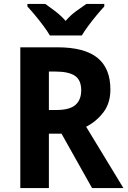

<svg xmlns="http://www.w3.org/2000/svg" viewBox="-20 -954 647 974"><path d="M271 -714Q408 -714 474 -661Q540 -608 540 -500Q540 -430 504 -383.5Q468 -337 417 -311L606 0H447L292 -276H228V0H83V-714ZM261 -591H228V-396H265Q334 -396 363 -422Q392 -448 392 -496Q392 -548 360 -569.5Q328 -591 261 -591ZM233 -774Q221 -795 200.5 -822.5Q180 -850 158 -876.5Q136 -903 119 -921V-934H210Q233 -918 261 -896.5Q289 -875 313 -848Q337 -876 365.5 -897Q394 -918 418 -934H509V-921Q492 -903 470 -876.5Q448 -850 428 -823Q408 -796 395 -774Z"/></svg>

Font: Noto Sans Gujarati UI SemiCondensed
Style: Bold
Weight: 700
Width: 4
Designer: Jelle Bosma - Monotype Design Team, Universal Thirst
Foundry: Monotype Imaging Inc.
Version: Version 2.106; ttfautohint (v1.8.4.7-5d5b)